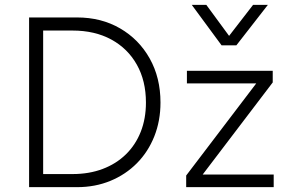

<svg xmlns="http://www.w3.org/2000/svg" viewBox="-20 -772 1199 792"><path d="M100 0V-700H298Q397.5 -700 475.2 -655Q553 -610 597.5 -530.8Q642 -451.5 642 -349Q642 -273.5 616.5 -209.5Q591 -145.5 544.8 -98.8Q498.5 -52 435.5 -26Q372.5 0 298 0ZM158 -54H279Q347.5 -54 403.2 -75Q459 -96 499 -135Q539 -174 560.5 -228.2Q582 -282.5 582 -349Q582 -438.5 544.5 -505.2Q507 -572 439 -609Q371 -646 279 -646H158ZM748 0V-48L1037 -428H751V-480H1105V-432L816 -52H1109V0ZM894 -585 771 -752H831L925 -624L1024 -752H1085L955 -585Z"/></svg>

Font: Geologica Thin
Style: Regular
Weight: 100
Version: Version 1.010;gftools[0.9.28]